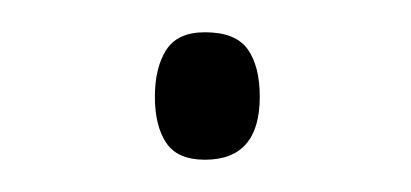

<svg xmlns="http://www.w3.org/2000/svg" viewBox="-20 -387 255 119"><path d="M76 -327Q76 -345 83 -356Q90 -367 107 -367Q126 -367 133.5 -356.5Q141 -346 141 -327Q141 -288 107 -288Q90 -288 83 -298.5Q76 -309 76 -327Z"/></svg>

Font: Noto Sans Arabic SemCond ExtLt
Style: Regular
Weight: 200
Width: 4
Designer: Monotype Design Team, Nadine Chahine, Nizar Qandah and Khaled Hosny
Foundry: Monotype Imaging Inc.
Version: Version 2.012; ttfautohint (v1.8.4.7-5d5b)